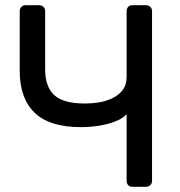

<svg xmlns="http://www.w3.org/2000/svg" viewBox="-20 -720 694 740"><path d="M491 0Q480 0 474 -6.5Q468 -13 468 -23V-280Q453 -263 423 -251.5Q393 -240 358.5 -235Q324 -230 292 -230Q171 -230 113.5 -285.5Q56 -341 56 -447V-677Q56 -687 62.5 -693.5Q69 -700 79 -700H130Q141 -700 147.5 -693.5Q154 -687 154 -677V-453Q154 -386 189 -353.5Q224 -321 309 -321Q332 -321 359 -325Q386 -329 411 -340.5Q436 -352 452 -372Q468 -392 468 -424V-677Q468 -687 474 -693.5Q480 -700 491 -700H542Q553 -700 559.5 -693.5Q566 -687 566 -677V-23Q566 -13 559.5 -6.5Q553 0 542 0Z"/></svg>

Font: RubikRegular
Style: Regular
Weight: 400
Designer: Hubert and Fischer
Foundry: Hubert and Fischer
Version: Version 2.300;gftools[0.9.30]